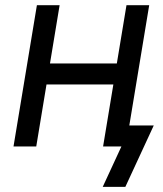

<svg xmlns="http://www.w3.org/2000/svg" viewBox="-20 -566 629 742"><path d="M451.7 -320.8 438 -239.7H138.7L152.3 -320.8ZM210.4 -545.9 120.1 0H32.2L122.6 -545.9ZM556.6 -545.9 466.3 0H378.4L468.8 -545.9ZM377 156.2 449.2 0H417.5L430.7 -81.1H574.2L464.4 156.2Z"/></svg>

Font: Inter Variable
Style: Italic
Weight: 400
Italic angle: -9.39999°
Designer: Rasmus Andersson
Foundry: rsms
Version: Version 4.001;git-9221beed3